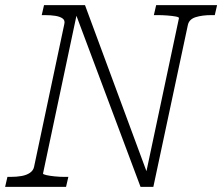

<svg xmlns="http://www.w3.org/2000/svg" viewBox="-39 -730 868 750"><path d="M-19 0 -10 -39H1Q26 -39 45.5 -42.5Q65 -46 78 -55Q91 -64 94 -78L212 -635Q216 -650 206 -657.5Q196 -665 178 -668Q160 -671 135 -671H124L133 -710H293L538 -48L529 -42L660 -659Q661 -663 647.5 -665.5Q634 -668 614.5 -669.5Q595 -671 576 -671H562L571 -710H809L800 -671H788Q751 -671 725.5 -663Q700 -655 695 -633L560 0H510L250 -694H265L129 -52Q129 -49 142 -46Q155 -43 175 -41Q195 -39 214 -39H228L219 0Z"/></svg>

Font: Roboto Serif 20pt Thin
Style: Italic
Weight: 250
Italic angle: -10°
Version: Version 1.007